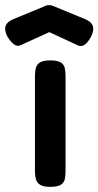

<svg xmlns="http://www.w3.org/2000/svg" viewBox="-86 -717 383 747"><path d="M109 10Q82 10 69.5 1.5Q57 -7 53.5 -20.5Q50 -34 50 -51V-423Q50 -439 53.5 -452.5Q57 -466 69.5 -474Q82 -482 110 -482Q138 -482 150.5 -474Q163 -466 166 -452Q169 -438 169 -421V-50Q169 -33 166 -19.5Q163 -6 150.5 2Q138 10 109 10ZM106 -697Q112 -697 116.5 -695.5Q121 -694 125 -692L244 -643Q269 -633 275 -616Q281 -599 268 -574Q257 -553 244 -543.5Q231 -534 218 -540L106 -592L-6 -541Q-20 -535 -33 -545.5Q-46 -556 -58 -576Q-70 -600 -64 -616.5Q-58 -633 -33 -643L86 -692Q89 -694 94 -695.5Q99 -697 106 -697Z"/></svg>

Font: Fredoka Expanded Medium
Style: Regular
Weight: 500
Width: 7
Designer: Ben Nathan
Foundry: Milena B. Brandão, Ben Nathan
Version: Version 2.001